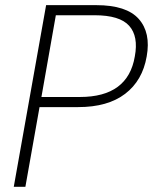

<svg xmlns="http://www.w3.org/2000/svg" viewBox="-20 -722 591 742"><path d="M140.1 -347.2H289.1Q474.6 -347.2 501 -503.9Q515.6 -581.5 479.2 -622.3Q442.9 -663.1 345.2 -663.1H195.8ZM546.9 -503.9Q530.8 -410.6 463.6 -359.4Q396.5 -308.1 282.2 -308.1H132.8L78.1 0H33.2L158.2 -702.1H352.1Q468.8 -702.1 516.1 -648.9Q563.5 -595.7 546.9 -503.9Z"/></svg>

Font: SVN-Poppins ExtraLight
Style: Italic
Weight: 200
Italic angle: -10°
Designer: Ninad Kale (Devanagari), Jonny Pinhorn (Latin)
Foundry: Indian Type Foundry
Version: Version 3.002 2017